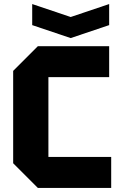

<svg xmlns="http://www.w3.org/2000/svg" viewBox="-20 -928 596 948"><path d="M45 -122V-578L167 -700H519V-547H219V-153H529V0H167ZM519 -908V-804L329 -740L139 -804V-908L329 -844Z"/></svg>

Font: Tektur
Style: Bold
Weight: 700
Designer: Adam Jagosz
Foundry: Adam Jagosz
Version: Version 1.005;gftools[0.9.30]